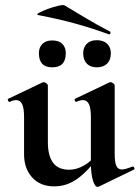

<svg xmlns="http://www.w3.org/2000/svg" viewBox="-20 -716 546 750"><path d="M192 12Q137 12 105.5 -23Q74 -58 74 -113V-260Q74 -293 66.5 -309Q59 -325 43 -325Q32 -325 18 -318Q14 -317 11.5 -323Q9 -329 12 -330L146 -394Q149 -395 151 -395Q156 -395 161.5 -390.5Q167 -386 167 -382V-161Q167 -107 187.5 -80Q208 -53 250 -53Q279 -53 308 -69.5Q337 -86 354 -111L360 -99Q326 -50 284 -19Q242 12 192 12ZM428 -382V-116Q428 -82 434.5 -68Q441 -54 456 -54Q463 -54 473.5 -57Q484 -60 497 -65Q501 -67 504 -61.5Q507 -56 504 -54L366 13Q364 14 361 14Q351 14 343 -11Q335 -36 335 -82V-260Q335 -293 327.5 -309Q320 -325 304 -325Q293 -325 278 -318Q275 -317 272.5 -323Q270 -329 273 -330L407 -394Q409 -395 412 -395Q417 -395 422.5 -390.5Q428 -386 428 -382ZM405 -582Q342 -605 277.5 -623Q213 -641 130 -657Q120 -659 132.5 -666Q145 -673 166.5 -681Q188 -689 208 -693.5Q228 -698 232 -695Q274 -670 316.5 -644.5Q359 -619 409 -593Q413 -592 411.5 -586.5Q410 -581 405 -582ZM184 -453Q132 -453 132 -508Q132 -531 145.5 -544.5Q159 -558 184 -558Q210 -558 223.5 -544.5Q237 -531 237 -508Q237 -453 184 -453ZM358 -453Q333 -453 319 -467.5Q305 -482 305 -508Q305 -531 319 -545Q333 -559 358 -559Q384 -559 398.5 -545Q413 -531 413 -508Q413 -482 398.5 -467.5Q384 -453 358 -453Z"/></svg>

Font: Cormorant Infant Light
Style: Bold
Weight: 700
Version: Version 4.001